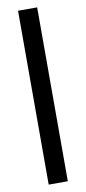

<svg xmlns="http://www.w3.org/2000/svg" viewBox="-91 -835 389 870"><g transform="rotate(-10 103.5 -400.0)"><path d="M59.5 0V-800H147.5V0Z"/></g></svg>

Font: Big Shoulders Stencil Text Medium
Style: Regular
Weight: 500
Designer: Patric King
Foundry: XO Type Co
Version: Version 1.000